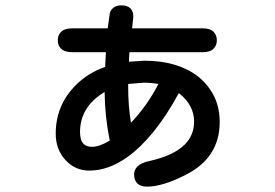

<svg xmlns="http://www.w3.org/2000/svg" viewBox="-20 -612 1040 725"><path d="M252 -415Q223.6 -415 210 -428.7Q198.2 -440.4 198.2 -460Q198.2 -479.5 210 -491.2Q223.6 -504.9 252 -504.9H386.7L394.5 -561.5Q397.5 -573.2 405.3 -580.1Q417 -591.8 437.5 -591.8Q460.9 -591.8 472.2 -580.6Q483.4 -569.3 483.4 -549.8V-548.8L479.5 -510.7L478.5 -504.9H746.1Q773.4 -504.9 786.1 -492.2Q798.8 -479.5 798.8 -460Q798.8 -440.4 786.1 -427.7Q773.4 -415 746.1 -415H468.8L466.8 -378.9L524.4 -382.8Q649.4 -382.8 726.6 -324.2Q753.9 -302.7 773.4 -274.4Q809.6 -221.7 809.6 -151.4Q809.6 -16.6 681.6 47.9Q593.8 92.8 535.2 92.8Q510.7 92.8 498.5 80.6Q486.3 68.4 486.3 45.9Q486.3 29.3 499.5 16.1Q512.7 2.9 543.9 -3.9Q635.7 -24.4 677.7 -66.4Q712.9 -101.6 712.9 -153.3Q712.9 -214.8 655.3 -260.7Q565.4 -94.7 461.9 -19.5Q389.6 32.2 317.4 32.2Q263.7 32.2 227.1 -7.8Q190.4 -47.9 190.4 -107.4Q190.4 -214.8 266.6 -291Q312.5 -336.9 377 -359.4L379.9 -415ZM578.1 -294.9Q549.8 -299.8 523.4 -299.8L463.9 -294.9V-288.1Q463.9 -210 474.6 -148.4Q537.1 -214.8 578.1 -294.9ZM375 -264.6Q282.2 -209 282.2 -113.3Q282.2 -82 295.9 -68.4Q306.6 -57.6 328.1 -57.6Q354.5 -57.6 394.5 -81.1Q376 -170.9 375 -264.6Z"/></svg>

Font: FakePearl
Style: SemiBold
Weight: 400
Version: Version 1.2